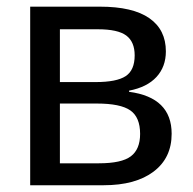

<svg xmlns="http://www.w3.org/2000/svg" viewBox="-20 -548 571 568"><path d="M275.4 -528.3Q373 -528.3 421.9 -494.1Q470.7 -460 470.7 -396Q470.7 -350.6 442.9 -320.3Q415 -290 361.8 -279.8V-276.4Q487.8 -259.8 487.8 -152.3Q487.8 -80.6 434.3 -40.3Q380.9 0 286.6 0H69.3V-528.3ZM157.2 -305.2H262.7Q325.2 -305.2 351.8 -322.8Q378.4 -340.3 378.4 -384.3Q378.4 -424.3 353.5 -442.9Q328.6 -461.4 269.5 -461.4H157.2ZM157.2 -64.9H272.5Q339.8 -64.9 367.2 -85.7Q394.5 -106.4 394.5 -151.9Q394.5 -201.2 365.5 -221.4Q336.4 -241.7 266.6 -241.7H157.2Z"/></svg>

Font: Arimo Nerd Font
Style: Regular
Weight: 400
Designer: Steve Matteson
Foundry: Monotype Imaging Inc.
Version: Version 1.33;Nerd Fonts 3.2.1